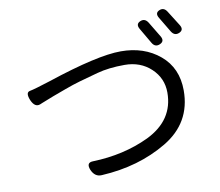

<svg xmlns="http://www.w3.org/2000/svg" viewBox="-87 -921 1173 1026"><g transform="rotate(-10 500.0 -408.0)"><path d="M77 -460Q59 -504 84 -509Q111 -514 198 -542Q472 -633 598.5 -633Q725 -633 809.5 -562Q894 -491 894 -369Q894 -193 740 -101.5Q586 -10 385 1Q347 4 329 -37Q312 -79 350 -80Q519 -85 656 -150Q806 -223 806 -373Q806 -451 749 -504.5Q692 -558 606 -558Q520 -558 456 -540.5Q392 -523 355 -512.5Q318 -502 272 -485Q226 -468 201.5 -459Q177 -450 138 -434L126 -429Q96 -417 77 -460ZM719 -734Q703 -762 729.5 -773.5Q756 -785 773 -757L823 -674Q839 -646 811.5 -634Q784 -622 768 -650ZM831 -774Q814 -802 840 -813.5Q866 -825 883 -797L934 -716Q951 -688 924 -676Q897 -664 880 -692Z"/></g></svg>

Font: Raw Maruko Gothic CJK TC
Style: Regular
Weight: 400
Version: Version 1.001